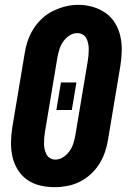

<svg xmlns="http://www.w3.org/2000/svg" viewBox="-20 -766 540 794"><path d="M206 8Q175 8 145.5 1Q116 -6 92.5 -22.5Q69 -39 53.5 -64Q38 -89 31.5 -118Q25 -147 25.5 -178Q26 -209 31 -240L82 -545Q86 -571 94.5 -596.5Q103 -622 118 -646Q133 -670 154 -689.5Q175 -709 200 -721Q225 -733 251 -739.5Q277 -746 304 -746Q335 -746 364 -737.5Q393 -729 416.5 -712.5Q440 -696 455.5 -671Q471 -646 477.5 -617Q484 -588 483.5 -557Q483 -526 478 -495L427 -190Q423 -164 414.5 -138.5Q406 -113 391.5 -89.5Q377 -66 356 -46.5Q335 -27 310 -14.5Q285 -2 258.5 3Q232 8 206 8ZM209 -106Q226 -106 242 -116.5Q258 -127 268.5 -142.5Q279 -158 284 -175Q289 -192 292 -209L343 -514Q345 -526 346 -538Q347 -550 347 -562.5Q347 -575 344.5 -586.5Q342 -598 337 -608Q332 -618 321.5 -623.5Q311 -629 299 -629Q281 -629 265.5 -618Q250 -607 240 -592Q230 -577 225 -560Q220 -543 217 -526L166 -221Q164 -209 163 -197Q162 -185 162 -173Q162 -161 164.5 -149.5Q167 -138 172 -128Q177 -118 187 -112Q197 -106 209 -106ZM213 -311 232 -425H296L277 -311Z"/></svg>

Font: Iosevka Curly Heavy Oblique
Style: Regular
Weight: 900
Italic angle: -9°
Monospace: yes
Designer: Belleve Invis
Foundry: Belleve Invis
Version: Version 11.1.0; ttfautohint (v1.8.3)